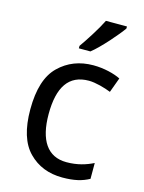

<svg xmlns="http://www.w3.org/2000/svg" viewBox="-117 -836 688 916"><g transform="rotate(15 227.0 -378.0)"><path d="M282.2 9.8C340.8 9.8 379.4 0 414.1 -19V-97.2C378.4 -79.6 336.9 -65.9 282.2 -65.9C188.5 -65.9 141.1 -136.7 141.1 -266.1C141.1 -399.4 187 -469.2 286.1 -469.2C319.3 -469.2 366.7 -455.6 396 -443.8L422.9 -517.1C392.1 -532.7 340.3 -545.9 288.1 -545.9C220.2 -545.9 163.6 -523.9 118.7 -480C73.2 -436 50.8 -364.3 50.8 -265.1C50.8 -169.9 72.3 -100.1 115.7 -56.2C158.7 -12.2 214.4 9.8 282.2 9.8ZM290 -766.1C278.8 -743.2 264.2 -717.8 246.1 -689C228 -660.2 212.4 -636.7 199.2 -618.2V-606H256.3C300.3 -640.6 370.1 -721.7 394 -755.9V-766.1Z"/></g></svg>

Font: Avrile Sans
Style: Regular
Weight: 400
Designer: Monotype Design Team, Google (font), Stefan Peev (BGR Cyrillic), Cristiano Sobral (main changes)
Foundry: The Avrile Sans Project Authors
Version: Version 3.110